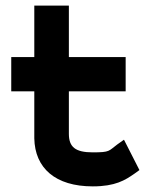

<svg xmlns="http://www.w3.org/2000/svg" viewBox="-20 -652 531 683"><path d="M20 -327H102V-160C104 -54 177 11 310 11C390 11 425 -11 458 -34L476 -47L421 -155L397 -138C366 -115 372 -110 310 -110C248 -110 225 -129 225 -176V-327H427V-449H225V-632H102V-449H20Z"/></svg>

Font: Charger Sport
Style: UltExt
Weight: 1000
Designer: Jasper
Foundry: Cannot Into Space Fonts
Version: Version 1.1